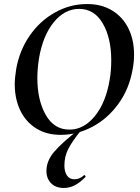

<svg xmlns="http://www.w3.org/2000/svg" viewBox="-20 -656 695 951"><path d="M53 -239Q53 -269 60 -313Q76 -405 126.5 -478.5Q177 -552 252 -594Q327 -636 411 -636Q483 -636 535.5 -604Q588 -572 616 -515.5Q644 -459 644 -386Q644 -348 637 -313Q620 -215 566 -141Q512 -67 436.5 -27.5Q361 12 281 12Q210 12 158.5 -20.5Q107 -53 80 -110Q53 -167 53 -239ZM523 -260Q531 -304 531 -357Q531 -468 489 -540Q447 -612 372 -612Q300 -612 246 -545.5Q192 -479 173 -366Q165 -313 165 -270Q165 -160 206.5 -87Q248 -14 324 -14Q395 -14 449.5 -80.5Q504 -147 523 -260ZM210 191Q210 140 249.5 94.5Q289 49 370 -14L379 -7Q339 42 319 80Q299 118 299 164Q299 194 311.5 213Q324 232 349 232Q374 232 396 212L397 211Q400 211 402.5 215Q405 219 403 221Q374 250 349 262.5Q324 275 296 275Q256 275 233 251.5Q210 228 210 191Z"/></svg>

Font: Cormorant Infant
Style: Bold Italic
Weight: 700
Italic angle: -10°
Designer: Christian Thalmann (Catharsis Fonts)
Foundry: Catharsis Fonts
Version: Version 4.000